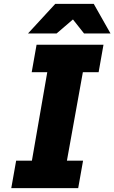

<svg xmlns="http://www.w3.org/2000/svg" viewBox="-20 -967 588 987"><path d="M124 -795 264 -947H462L548 -795H412L355 -867L271 -795ZM38 0 63 -141H144L223 -596H143L168 -737H512L487 -596H406L324 -141H407L382 0Z"/></svg>

Font: Tomorrow
Style: Bold Italic
Weight: 700
Italic angle: -10°
Designer: Tony de Marco, Monica Rizzolli
Foundry: Just in Type
Version: Version 2.002